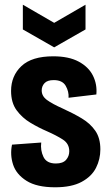

<svg xmlns="http://www.w3.org/2000/svg" viewBox="-20 -781 467 815"><path d="M214 14Q136 14 92.5 -13.5Q49 -41 35.5 -82.5Q22 -124 31 -167L155 -176Q151 -143 164.5 -115Q178 -87 217 -87Q247 -87 260.5 -102.5Q274 -118 274 -139Q274 -171 247 -188.5Q220 -206 179 -224Q144 -239 109 -260Q74 -281 50.5 -313Q27 -345 27 -395Q27 -459 71 -500.5Q115 -542 206 -542Q272 -542 314 -519.5Q356 -497 374.5 -460Q393 -423 389 -380L271 -366Q273 -392 259 -416.5Q245 -441 208 -441Q181 -441 169 -428Q157 -415 157 -397Q157 -373 179.5 -356.5Q202 -340 247 -320Q291 -300 327 -278.5Q363 -257 384.5 -226Q406 -195 406 -147Q406 -105 387.5 -68.5Q369 -32 326.5 -9Q284 14 214 14ZM77 -761 210 -684 343 -761V-656L210 -580L77 -656Z"/></svg>

Font: Bricolage Grotesque 12pt Condensed Bricolage Grotesque 10pt Condensed Regular
Style: Bold
Weight: 700
Width: 3
Designer: Mathieu Triay
Foundry: Atelier Triay
Version: Version 1.001; ttfautohint (v1.8.4.7-5d5b);gftools[0.9.33.de